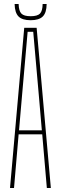

<svg xmlns="http://www.w3.org/2000/svg" viewBox="-20 -939 304 959"><path d="M30 0 101 -800H163L234 0H214L191 -268H73L50 0ZM75 -288H189L174 -462L146 -780H118L90 -461ZM133 -838Q91 -838 72.5 -856.8Q54 -875.5 53 -919H73Q74 -884.5 86.8 -871.2Q99.5 -858 133 -858Q167 -858 179.8 -871.2Q192.5 -884.5 193 -919H213Q212.5 -875.5 193.8 -856.8Q175 -838 133 -838Z"/></svg>

Font: Big Shoulders Thin
Style: Regular
Weight: 100
Designer: Patric King
Foundry: XO Type Co
Version: Version 2.002